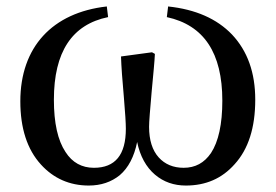

<svg xmlns="http://www.w3.org/2000/svg" viewBox="-20 -560 854 595"><path d="M255 15C293 15 325 4 351 -17C378 -40 396 -75 405 -120C414 -76 433 -42 460 -19C487 4 519 15 556 15C618 15 668 -7 707 -51C750 -98 771 -165 771 -251C771 -335 747 -402 699 -453C652 -502 586 -531 501 -540L497 -507C612 -482 669 -396 669 -248C669 -175 657 -121 634 -86C613 -55 585 -40 549 -40C517 -40 491 -51 472 -72C452 -94 442 -126 442 -167C442 -183 445 -219 450 -276C455 -330 459 -369 460 -393L451 -398L355 -385C356 -354 359 -312 364 -257C368 -210 370 -178 370 -161C370 -80 337 -40 271 -40C234 -40 204 -56 183 -89C159 -125 147 -179 147 -251C147 -399 203 -484 315 -507L311 -540C142 -521 43 -414 43 -246C43 -163 64 -97 107 -50C146 -7 196 15 255 15Z"/></svg>

Font: AllPunType SemiBold
Style: Regular
Weight: 600
Version: 1.0